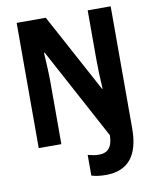

<svg xmlns="http://www.w3.org/2000/svg" viewBox="-99 -789 874 1078"><g transform="rotate(-10 338.5 -250.0)"><path d="M417 214Q369 214 335 203V85Q349 89 364.5 92Q380 95 398 95Q437 95 456.5 71.5Q476 48 477 -2L197 -522H193Q196 -477 198 -429.5Q200 -382 200 -344V0H71V-714H237L479 -266H482Q479 -310 477.5 -356.5Q476 -403 476 -441V-714H607V-18Q607 214 417 214Z"/></g></svg>

Font: Noto Sans Lao Condensed
Style: Bold
Weight: 700
Width: 3
Designer: Monotype Design Team
Foundry: Monotype Imaging Inc.
Version: Version 2.003; ttfautohint (v1.8.4.7-5d5b)